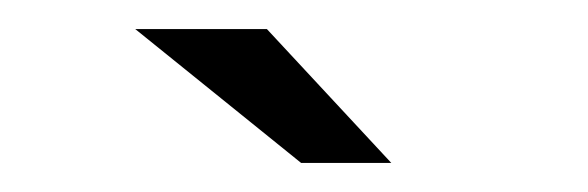

<svg xmlns="http://www.w3.org/2000/svg" viewBox="-20 -720 404 132"><path d="M187 -608H249L163.5 -700H73Z"/></svg>

Font: Anybody SemiExpanded Medium
Style: Regular
Weight: 500
Width: 6
Version: Version 1.113;gftools[0.9.25]